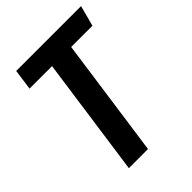

<svg xmlns="http://www.w3.org/2000/svg" viewBox="-200 -793 894 894"><g transform="rotate(-45 247.0 -345.5)"><path d="M494 -691 467 -589H327L244 0H118L201 -589H53L67 -691Z"/></g></svg>

Font: Fira Sans Extra Condensed Medium
Style: Italic
Weight: 500
Width: 3
Italic angle: -8°
Designer: Carrois Corporate & Edenspiekermann AG
Foundry: Carrois Corporate GbR & Edenspiekermann AG
Version: Version 4.203